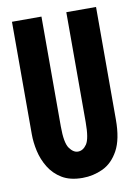

<svg xmlns="http://www.w3.org/2000/svg" viewBox="-78 -713 554 776"><g transform="rotate(-10 198.5 -324.5)"><path d="M198 11Q147 11 114 -9Q81 -29 61.5 -61Q42 -93 34 -129Q26 -165 26 -198V-660H147V-209Q147 -142 163 -119.5Q179 -97 198 -97Q219 -97 234 -119Q249 -141 249 -209V-660H371V-198Q371 -117 346 -71.5Q321 -26 281.5 -7.5Q242 11 198 11Z"/></g></svg>

Font: Bricolage Grotesque 48pt Condensed SemiBold
Style: Regular
Weight: 600
Width: 3
Designer: Mathieu Triay
Foundry: Atelier Triay
Version: Version 1.000; ttfautohint (v1.8.4.7-5d5b);gftools[0.9.32]